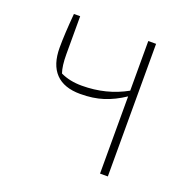

<svg xmlns="http://www.w3.org/2000/svg" viewBox="-98 -602 674 694"><g transform="rotate(20 238.5 -255.0)"><path d="M358 -297Q319 -271 280 -258.5Q241 -246 192 -246Q129 -246 97 -279.5Q65 -313 65 -378Q65 -430 72 -510H96V-364Q96 -319 105 -293Q140 -276 187 -276Q281 -276 358 -319V-510H388V0H358Z"/></g></svg>

Font: Athiti ExtraLight
Style: Regular
Weight: 250
Version: Version 1.032